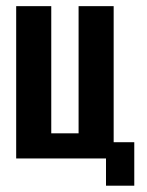

<svg xmlns="http://www.w3.org/2000/svg" viewBox="-20 -515 479 624"><path d="M324.5 88.5V0H32.6V-495H146.6V-81.7H235.4V-495H349.4V-52.8H416.4V88.5Z"/></svg>

Font: Alumni Sans SC Thin
Style: Regular
Weight: 100
Designer: Robert E. Leuschke
Foundry: Robert E. Leuschke
Version: Version 1.018